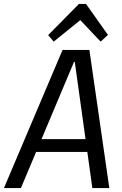

<svg xmlns="http://www.w3.org/2000/svg" viewBox="-50 -953 620 973"><path d="M267 -700H403L504 0H418L329 -639H325L56 0H-30ZM125 -248H418L409 -183H116ZM194 -775 350 -933H386L497 -776L460 -742L341 -868H378L222 -742Z"/></svg>

Font: Pathway Extreme SemiCondensed
Style: Italic
Weight: 400
Width: 4
Italic angle: -8°
Version: Version 1.001;gftools[0.9.26]